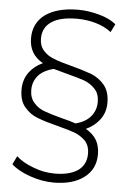

<svg xmlns="http://www.w3.org/2000/svg" viewBox="-56 -745 594 890"><g transform="rotate(5 241.0 -300.0)"><path d="M444 -286Q444 -242 420 -209Q395 -175 355 -157Q388 -138 404 -112Q421 -84 421 -44Q421 25 369 64Q317 104 227 104Q173 104 116 84Q60 64 30 36L49 -3Q78 24 129 43Q177 62 229 62Q298 62 337 35Q375 8 375 -44Q375 -79 355 -102Q334 -123 305 -135Q274 -146 223 -159Q167 -173 128 -188Q93 -201 67 -232Q42 -261 42 -313Q42 -358 66 -392Q90 -425 130 -443Q65 -479 65 -554Q65 -625 120 -665Q176 -704 272 -704Q319 -704 370 -690Q418 -677 449 -652L430 -614Q399 -638 357 -650Q315 -662 270 -662Q192 -662 152 -635Q111 -608 111 -556Q111 -522 131 -500Q150 -478 181 -467Q207 -456 262 -442Q312 -429 357 -413Q394 -398 419 -368Q444 -337 444 -286ZM305 -178Q349 -189 373 -216Q399 -245 399 -286Q399 -324 378 -346Q358 -368 327 -380Q298 -390 244 -404Q225 -409 182 -421Q138 -410 113 -384Q87 -355 87 -315Q87 -278 108 -255Q129 -231 159 -221Q185 -211 242 -196Q257 -192 273 -188Q280 -186 305 -178Z"/></g></svg>

Font: Montserrat Light Alt1
Style: Light
Weight: 500
Designer: Differentunic
Foundry: Julieta Ulanovsky
Version: 0.1